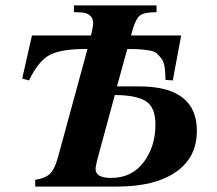

<svg xmlns="http://www.w3.org/2000/svg" viewBox="-20 -689 801 709"><path d="M412 -370H493Q707 -370 707 -206Q707 -107 629 -53.5Q551 0 412 0H110V-25Q146 -30 164 -47Q182 -64 194 -108L303 -508H293Q208 -508 165.5 -487Q123 -466 87 -392L62 -399L98 -558H316Q324 -590 324 -603Q324 -621 313.5 -630.5Q303 -640 290 -642Q277 -644 253 -644V-669H558V-644Q512 -644 496.5 -631.5Q481 -619 469 -577L464 -558H649L618 -392L591 -394Q591 -422 588 -441.5Q585 -461 575.5 -473.5Q566 -486 557.5 -493Q549 -500 529 -503Q509 -506 494.5 -507Q480 -508 450 -508ZM404 -338 340 -102Q333 -75 333 -65Q333 -32 390 -32Q467 -32 510.5 -90Q554 -148 554 -229Q554 -294 517.5 -316Q481 -338 404 -338Z"/></svg>

Font: STIX
Style: Bold Italic
Weight: 700
Italic angle: -16.33°
Designer: MicroPress Inc., with final additions and corrections provided by Coen Hoffman, Elsevier (retired)
Version: Version 1.1.1